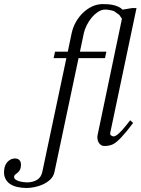

<svg xmlns="http://www.w3.org/2000/svg" viewBox="-159 -706 689 940"><path d="M509.3 -666.5 380.4 -54.2Q379.4 -48.8 382.8 -44.9Q386.2 -41 392.6 -39.1Q396.5 -38.1 396.5 -38.1Q415.5 -38.1 457.5 -90.8L478.5 -117.2L492.7 -104Q427.2 -16.1 394.5 0Q377 8.8 352.5 8.8Q342.3 8.8 335 3.7Q327.6 -1.5 323.5 -9.3Q319.3 -17.1 318.1 -26.6Q316.9 -36.1 318.8 -44.9L437.5 -611.8V-615.2L424.8 -633.3L399.4 -651.4Q388.2 -655.3 376.2 -657.2Q364.3 -659.2 356 -659.2Q338.4 -659.2 321.3 -647.9Q304.2 -636.7 290 -619.9Q275.9 -603 265.6 -582.5Q255.4 -562 251.5 -543.9L232.4 -453.1H361.8L355 -421.4H225.6L107.9 134.8Q103.5 157.2 87.6 172.4Q71.8 187.5 51.3 196.8Q30.8 206.1 9.3 210.2Q-12.2 214.4 -28.3 214.4Q-51.8 214.4 -74 209.5Q-96.2 204.6 -112.1 193.1Q-127.9 181.6 -135.3 162.4Q-142.6 143.1 -136.7 114.3Q-134.8 105.5 -130.1 97.4Q-125.5 89.4 -118.9 83.3Q-112.3 77.1 -104 73.5Q-95.7 69.8 -85.9 69.8Q-75.7 69.8 -69.3 73.7Q-63 77.6 -59.8 83.7Q-56.6 89.8 -56.4 97.9Q-56.2 106 -57.6 114.3Q-60.1 126 -65.7 132.3Q-71.3 138.7 -77.1 143.1Q-79.6 144.5 -81.5 146Q-83.5 147.5 -85.4 149.9Q-88.4 151.9 -89.8 157.7Q-91.3 166.5 -84.2 172.1Q-77.1 177.7 -66.4 180.9Q-55.7 184.1 -44.7 185.5Q-33.7 187 -26.9 187Q0.5 187 21.5 175Q42.5 163.1 48.3 134.8L166 -421.4H103.5L110.4 -453.1H172.9L191.9 -543.9Q198.2 -573.2 212.9 -598.9Q227.5 -624.5 248 -644Q268.6 -663.6 293.2 -674.8Q317.9 -686 344.2 -686Q356.4 -686 369.9 -685.1Q383.3 -684.1 396.2 -681.2Q409.2 -678.2 420.9 -672.9Q432.6 -667.5 440.9 -658.7L487.3 -666.5Z"/></svg>

Font: Atsinvsda
Style: Italic
Weight: 400
Italic angle: -12°
Designer: Al Webster
Foundry: Al Webster and Michael Everson
Version: Version 2.000